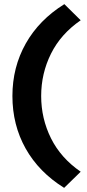

<svg xmlns="http://www.w3.org/2000/svg" viewBox="-20 -722 422 928"><path d="M290 186Q168 110 104 -4Q40 -118 40 -258Q40 -397 104.5 -511.5Q169 -626 291 -702L370 -624Q274 -558 226.5 -462.5Q179 -367 179 -258Q179 -149 226.5 -53.5Q274 42 370 108Z"/></svg>

Font: Our Lexend SemiBold
Style: Regular
Weight: 600
Designer: Bonnie Shaver-Troup, Thomas Jockin
Foundry: Lexend
Version: Version 1.007